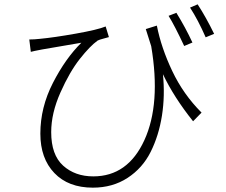

<svg xmlns="http://www.w3.org/2000/svg" viewBox="-20 -822 1040 885"><path d="M867 -626 829 -610Q785 -704 757 -749L793 -763Q835 -695 867 -626ZM652 -688 703 -704Q723 -602 774 -494.5Q825 -387 909 -303L870 -263Q782 -373 731 -480Q741 -381 726.5 -289Q712 -197 674.5 -122Q637 -47 568 -2Q499 43 408 43Q295 43 230.5 -24.5Q166 -92 166 -206Q166 -327 224 -440Q282 -553 355 -625Q332 -621 264.5 -609.5Q197 -598 174 -594Q132 -586 122 -583L115 -640Q138 -640 164 -643Q228 -649 329.5 -667Q431 -685 467 -700L482 -651Q480 -650 458.5 -644.5Q437 -639 430 -635Q395 -610 348 -550.5Q301 -491 258.5 -395.5Q216 -300 216 -213Q216 -108 271 -58.5Q326 -9 410 -9Q569 -9 645.5 -176Q722 -343 677 -609Q654 -680 652 -688ZM856 -787 891 -802Q930 -742 967 -666L928 -650Q893 -730 856 -787Z"/></svg>

Font: Noto Sans Korean Light
Style: Regular
Weight: 300
Designer: Ryoko NISHIZUKA  (kana & ideographs); Paul D. Hunt (Latin, Greek & Cyrillic); Wenlong ZHANG  (bopomofo); Sandoll Communi
Foundry: Adobe Systems Incorporated
Version: Version 1.000;PS 1;hotconv 1.0.78;makeotf.lib2.5.61930